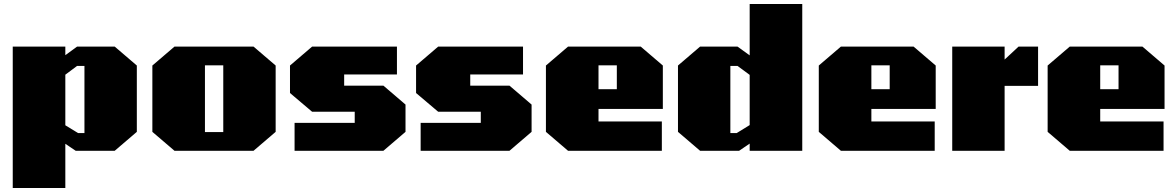

<svg xmlns="http://www.w3.org/2000/svg" viewBox="-20 -757 5906 964"><path d="M44 187V-523H308V-480L367 -523H556L667 -428V-95L556 0H360L308 -35V187ZM372 -89H404V-426H367L308 -382V-128Z M856 0 745 -95V-428L856 -523H1253L1364 -428V-95L1253 0ZM1009 -94H1101V-429H1009Z M1459 0V-140H1761V-196H1547L1436 -290V-428L1547 -523H1973V-383H1708V-327H1905L2016 -232V-95L1905 0Z M2092 0V-140H2394V-196H2180L2069 -290V-428L2180 -523H2606V-383H2341V-327H2538L2649 -232V-95L2538 0Z M2832 0 2721 -95V-428L2832 -523H3197L3308 -428V-210H2985V-147H3303V0ZM2985 -309H3077V-429H2985Z M3495 0 3384 -95V-428L3495 -523H3683L3744 -479V-737H4008V0H3744V-36L3691 0ZM3647 -89H3679L3744 -129V-381L3683 -426H3647Z M4202 0 4091 -95V-428L4202 -523H4567L4678 -428V-210H4355V-147H4673V0ZM4355 -309H4447V-429H4355Z M4761 0V-523H5024V-458L5094 -523H5192V-326H5024V0Z M5351 0 5240 -95V-428L5351 -523H5716L5827 -428V-210H5504V-147H5822V0ZM5504 -309H5596V-429H5504Z"/></svg>

Font: Tomorrow ExtraBold
Style: Regular
Weight: 800
Designer: Tony de Marco, Monica Rizzolli
Foundry: Just in Type
Version: Version 2.002